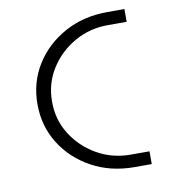

<svg xmlns="http://www.w3.org/2000/svg" viewBox="-64 -566 549 622"><g transform="rotate(-10 210.0 -255.0)"><path d="M330 0Q251 0 189 -34Q127 -68 91 -125.5Q55 -183 55 -255Q55 -327 91 -384.5Q127 -442 189 -476Q251 -510 330 -510H386V-468H324Q264 -468 214 -439.5Q164 -411 133.5 -363Q103 -315 103 -255Q103 -195 133.5 -147Q164 -99 214 -70.5Q264 -42 324 -42H386V0Z"/></g></svg>

Font: MuseoModerno Thin ExtraLight
Style: Regular
Weight: 250
Version: Version 1.002